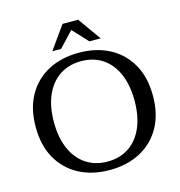

<svg xmlns="http://www.w3.org/2000/svg" viewBox="-127 -994 1050 1120"><g transform="rotate(-15 398.5 -434.5)"><path d="M399 13Q294 13 214.5 -29Q135 -71 90 -150Q45 -229 45 -341Q45 -453 90 -532Q135 -611 214.5 -653Q294 -695 399 -695Q504 -695 583.5 -653Q663 -611 708 -532Q753 -453 753 -341Q753 -229 708 -150Q663 -71 583.5 -29Q504 13 399 13ZM399 -38Q474 -38 528.5 -74.5Q583 -111 612.5 -179Q642 -247 642 -341Q642 -435 612.5 -503Q583 -571 528.5 -607.5Q474 -644 399 -644Q325 -644 270 -607.5Q215 -571 185 -503Q155 -435 155 -341Q155 -247 185 -179Q215 -111 270 -74.5Q325 -38 399 -38ZM253 -743 352 -882H446L545 -743H477L371 -857H413L306 -743Z"/></g></svg>

Font: Montagu Slab
Style: Bold
Weight: 700
Designer: Florian Karsten
Foundry: Florian Karsten
Version: Version 1.000